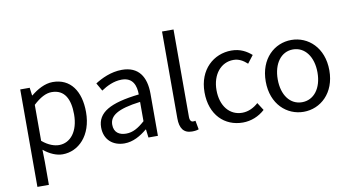

<svg xmlns="http://www.w3.org/2000/svg" viewBox="-93 -1032 2730 1498"><g transform="rotate(-10 1272.0 -283.5)"><path d="M92 -543V229H183V45L181 -50C182 -49 182 -49 183 -48C231 -9 283 13 331 13C456 13 567 -94 567 -280C567 -447 491 -556 351 -556C288 -556 227 -521 178 -481H175L167 -543ZM183 -120V-405C236 -454 283 -480 329 -480C432 -480 472 -399 472 -279C472 -144 406 -63 316 -63C280 -63 232 -78 183 -120Z M821 13C889 13 949 -22 1001 -65H1004L1012 0H1087V-334C1087 -468 1031 -556 899 -556C812 -556 735 -518 685 -486L721 -423C764 -452 821 -481 884 -481C973 -481 996 -414 996 -344C765 -318 662 -259 662 -141C662 -43 730 13 821 13ZM847 -60C793 -60 751 -85 751 -147C751 -217 813 -262 996 -285V-132C943 -85 900 -60 847 -60Z M1356 13C1380 13 1396 10 1409 5L1396 -65C1386 -63 1382 -63 1377 -63C1363 -63 1351 -74 1351 -103V-796H1260V-108C1260 -31 1288 13 1356 13Z M1759 13C1824 13 1886 -12 1934 -56L1895 -117C1861 -86 1817 -63 1767 -63C1667 -63 1599 -146 1599 -271C1599 -396 1671 -481 1769 -481C1813 -481 1846 -461 1878 -432L1925 -493C1886 -527 1837 -556 1766 -556C1627 -556 1504 -452 1504 -271C1504 -91 1615 13 1759 13Z M2241 13C2374 13 2493 -91 2493 -271C2493 -452 2374 -556 2241 -556C2108 -556 1989 -452 1989 -271C1989 -91 2108 13 2241 13ZM2241 -63C2147 -63 2084 -146 2084 -271C2084 -396 2147 -481 2241 -481C2335 -481 2399 -396 2399 -271C2399 -146 2335 -63 2241 -63Z"/></g></svg>

Font: Kinto Sans
Style: Regular
Weight: 400
Designer: Authors: Ryoko NISHIZUKA  (kana & ideographs); Paul D. Hunt (Latin, Greek & Cyrillic); Wenlong ZHANG  (bopomofo); Sandol
Foundry: Adobe Systems Incorporated, ookami Inc.
Version: Version 0.001